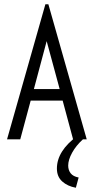

<svg xmlns="http://www.w3.org/2000/svg" viewBox="-20 -654 440 901"><path d="M323 0 274 -182H124L75 0H13L193 -634H207L387 0ZM199 -461 139 -236H260ZM349 179 336 227Q297 220 272 197.5Q247 175 247 137Q247 54 344 -17L369 0Q337 29 318.5 62.5Q300 96 300 123Q300 144 311.5 159Q323 174 349 179Z"/></svg>

Font: Inconsolata Condensed
Style: Regular
Weight: 400
Width: 3
Monospace: yes
Designer: Raph Levien, Cyreal, Brenton Simpson
Foundry: Raph Levien, Cyreal, Google
Version: Version 3.000; ttfautohint (v1.8.2.53-6de2)